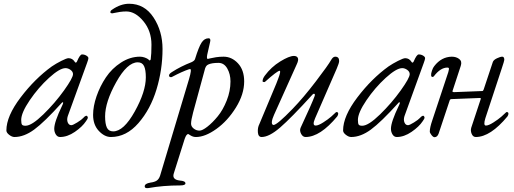

<svg xmlns="http://www.w3.org/2000/svg" viewBox="-20 -716 2741 1023"><path d="M300 14Q286 14 277.5 0.5Q269 -13 269 -30Q269 -66 311 -153Q321 -173 313 -171Q311 -171 309 -168Q216 -65 162 -25.5Q108 14 57 14Q44 14 29 2.5Q14 -9 14 -21Q14 -97 90 -197Q166 -297 256 -362Q278 -377 306.5 -391.5Q335 -406 345 -406Q366 -406 378 -387Q384 -377 390 -388Q406 -426 417 -426Q430 -426 440.5 -419.5Q451 -413 451 -406Q451 -400 444 -381L341 -97Q335 -78 341 -63.5Q347 -49 360 -49Q368 -49 391.5 -63.5Q415 -78 424 -88Q429 -95 437 -98.5Q445 -102 448 -90Q448 -83 438 -70Q419 -41 379 -13.5Q339 14 300 14ZM329 -353Q298 -353 241 -301Q184 -249 138.5 -182Q93 -115 93 -77Q93 -57 97.5 -51.5Q102 -46 116 -46Q149 -46 211 -106.5Q273 -167 321 -234Q369 -301 369 -321Q369 -334 356 -343.5Q343 -353 329 -353Z M783 -400Q787 -428 787 -478Q787 -551 744 -603Q701 -655 653 -655Q636 -655 619 -652.5Q602 -650 591.5 -647.5Q581 -645 579 -645Q568 -645 568 -651Q568 -659 578 -665Q623 -696 668 -696Q750 -696 798 -623Q846 -550 846 -455Q846 -346 814 -240Q782 -134 717.5 -60Q653 14 571 14Q537 14 506.5 -18.5Q476 -51 476 -104Q476 -150 494.5 -203.5Q513 -257 544.5 -304Q576 -351 624.5 -382.5Q673 -414 726 -414Q738 -414 749.5 -410Q761 -406 767 -402Q773 -398 774 -396Q776 -393 779 -394.5Q782 -396 783 -400ZM757 -304Q757 -344 747.5 -364Q738 -384 714 -384Q658 -384 599 -278Q540 -172 540 -96Q540 -56 549.5 -36Q559 -16 583 -16Q639 -16 698 -122Q757 -228 757 -304Z M1208 -282Q1208 -321 1191 -351Q1174 -381 1144 -381Q1107 -381 1089 -372Q1075 -366 1070 -341L1009 -117Q998 -76 998 -57Q998 -42 1012 -31Q1026 -20 1043 -20Q1058 -20 1085 -41Q1112 -62 1140 -96Q1168 -130 1188 -180.5Q1208 -231 1208 -282ZM771 286Q751 289 751 277Q751 262 781 257Q804 254 815.5 246Q827 238 833 220L987 -294Q1003 -348 993 -348Q991 -348 987 -347Q951 -335 898 -307Q894 -304 888 -305Q882 -306 881 -311Q878 -321 896 -332Q942 -362 1001 -385Q1016 -392 1019 -401Q1039 -466 1054 -489Q1069 -512 1091 -512Q1105 -512 1099 -490L1084 -424Q1080 -402 1087 -402Q1088 -402 1099.5 -405Q1111 -408 1130.5 -411Q1150 -414 1171 -414Q1215 -414 1248 -378.5Q1281 -343 1281 -282Q1281 -214 1237 -143Q1193 -72 1133 -29Q1073 14 1024 14Q1009 14 996 6L983 -2Q973 -2 964 24L906 208Q895 241 938 246Q968 248 968 261Q968 272 939 272Q849 272 771 286Z M1582 -36Q1643 -167 1656 -203Q1660 -214 1655 -216Q1650 -218 1644 -211Q1531 -87 1472.5 -36.5Q1414 14 1374 14Q1356 14 1354 -11Q1352 -36 1362 -55L1452 -270Q1455 -278 1457 -283Q1459 -288 1462.5 -297.5Q1466 -307 1468 -313Q1470 -319 1471.5 -325.5Q1473 -332 1472.5 -335.5Q1472 -339 1470 -339Q1458 -339 1392 -280Q1390 -278 1384.5 -279Q1379 -280 1379 -283Q1379 -297 1391 -313Q1425 -359 1473 -388.5Q1521 -418 1546 -418Q1562 -418 1567 -407Q1572 -396 1561 -373L1440 -104Q1430 -82 1428.5 -67Q1427 -52 1437 -50Q1456 -50 1539 -136Q1597 -196 1663 -282.5Q1729 -369 1744 -396Q1754 -414 1766 -414Q1787 -414 1787 -391Q1787 -380 1774 -350L1659 -86Q1642 -47 1662 -47Q1676 -47 1702 -63.5Q1728 -80 1744.5 -94.5Q1761 -109 1770 -118Q1771 -119 1773 -119Q1782 -119 1782 -110Q1782 -104 1777 -96Q1686 14 1608 14Q1593 14 1584 -3.5Q1575 -21 1582 -36Z M2094 14Q2080 14 2071.5 0.5Q2063 -13 2063 -30Q2063 -66 2105 -153Q2115 -173 2107 -171Q2105 -171 2103 -168Q2010 -65 1956 -25.5Q1902 14 1851 14Q1838 14 1823 2.5Q1808 -9 1808 -21Q1808 -97 1884 -197Q1960 -297 2050 -362Q2072 -377 2100.5 -391.5Q2129 -406 2139 -406Q2160 -406 2172 -387Q2178 -377 2184 -388Q2200 -426 2211 -426Q2224 -426 2234.5 -419.5Q2245 -413 2245 -406Q2245 -400 2238 -381L2135 -97Q2129 -78 2135 -63.5Q2141 -49 2154 -49Q2162 -49 2185.5 -63.5Q2209 -78 2218 -88Q2223 -95 2231 -98.5Q2239 -102 2242 -90Q2242 -83 2232 -70Q2213 -41 2173 -13.5Q2133 14 2094 14ZM2123 -353Q2092 -353 2035 -301Q1978 -249 1932.5 -182Q1887 -115 1887 -77Q1887 -57 1891.5 -51.5Q1896 -46 1910 -46Q1943 -46 2005 -106.5Q2067 -167 2115 -234Q2163 -301 2163 -321Q2163 -334 2150 -343.5Q2137 -353 2123 -353Z M2606 -386Q2610 -397 2628 -405.5Q2646 -414 2656 -414Q2667 -414 2667 -397Q2667 -392 2653 -350L2566 -86Q2554 -47 2569 -47Q2583 -47 2609 -63.5Q2635 -80 2651.5 -94.5Q2668 -109 2677 -118Q2678 -119 2680 -119Q2689 -119 2689 -110Q2689 -104 2684 -96Q2593 14 2515 14Q2500 14 2493 -3Q2486 -20 2491 -36L2539 -181Q2540 -183 2541 -187Q2543 -194 2538 -194L2386 -188Q2378 -188 2376 -181L2317 -4Q2310 15 2295 15Q2288 15 2279 3.5Q2270 -8 2270 -15Q2270 -36 2283 -74L2362 -312Q2367 -325 2368.5 -331.5Q2370 -338 2371.5 -344.5Q2373 -351 2371 -353.5Q2369 -356 2364 -356Q2327 -356 2292 -310Q2288 -305 2283 -306Q2278 -307 2277 -314Q2276 -323 2281.5 -339.5Q2287 -356 2294 -364Q2332 -413 2387 -414Q2411 -414 2427 -401.5Q2443 -389 2435 -365L2391 -231Q2390 -228 2392.5 -226.5Q2395 -225 2398 -225L2550 -231Q2554 -231 2557 -239Z"/></svg>

Font: EB Garamond 12
Style: Italic
Weight: 400
Italic angle: -17°
Version: Version 0.016; ttfautohint (v1.8.4)